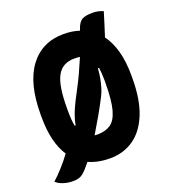

<svg xmlns="http://www.w3.org/2000/svg" viewBox="-156 -888 957 1070"><g transform="rotate(-20 322.0 -353.5)"><path d="M323 -720Q374 -720 416 -706Q418 -710 419 -714Q431 -751 451 -763.5Q471 -776 515 -776Q549 -776 578 -763Q567 -727 556 -692Q545 -657 534 -623Q566 -580 583 -518Q600 -456 600 -374V-358Q600 -231 566 -147Q532 -63 471.5 -21.5Q411 20 331 20Q260 20 205 -5Q191 12 179 26Q167 40 156 49Q134 69 96 69Q65 69 38 60.5Q11 52 -6 36Q23 10 52.5 -23Q82 -56 107 -90Q79 -132 64.5 -191Q50 -250 50 -326V-342Q50 -527 122.5 -623.5Q195 -720 323 -720ZM200 -313Q200 -284 201.5 -261Q203 -238 207 -219H213Q219 -256 237 -299Q255 -342 295 -416Q310 -444 328.5 -484Q347 -524 366 -569Q351 -571 331 -571Q263 -571 231.5 -516Q200 -461 200 -324ZM402 -323Q378 -276 349.5 -226Q321 -176 293 -130Q301 -129 310 -129Q357 -129 388 -149.5Q419 -170 434.5 -226Q450 -282 450 -388V-401Q450 -442 445 -475H438Q436 -435 426 -393Q416 -351 402 -323Z"/></g></svg>

Font: Recursive Sn Csl St XBd
Style: Regular
Weight: 800
Version: Version 1.085;hotconv 1.1.0;makeotfexe 2.6.0; ttfautohint (v